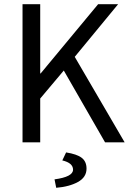

<svg xmlns="http://www.w3.org/2000/svg" viewBox="-20 -676 614 912"><path d="M87 0V-656H171V-327H173L446 -656H541L335 -406L572 0H479L283 -341L171 -208V0ZM239 176Q327 164 327 130Q327 98 276 86L294 48Q345 56 368 73.5Q391 91 391 125Q391 166 350 188.5Q309 211 247 216Z"/></svg>

Font: RibengUni
Style: Regular
Weight: 400
Designer: (1) Dr. Andrew Glass (Program Manager at Microsoft Corporation)
(2) Bivuti Chakma (Suz Moriz)
(3) Paul D. Hunt (Adobe Co
Foundry: Bivuti Chakma and Jyoti Chakma
Version: Version 1.2020